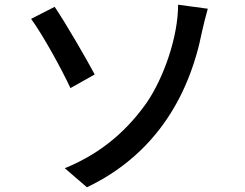

<svg xmlns="http://www.w3.org/2000/svg" viewBox="-20 -760 1040 815"><path d="M255 -46 349 35C625 -97 780 -334 838 -628C843 -651 853 -691 862 -723L736 -740C736 -606 677 -434 604 -326C529 -219 421 -113 255 -46ZM212 -731 112 -680C163 -610 242 -466 279 -386L382 -444C347 -510 257 -665 212 -731Z"/></svg>

Font: Spoqa Han Sans Neo Medium
Style: Regular
Weight: 500
Designer: [Spoqa Han Sans Neo] Dong-huui Kim ___ Younghwa Kang ___ Yujin Lee ___ [Noto Sans] Ryoko NISHIZUKA ____ (kana & ideograp
Foundry: Spoqa (http://www.spoqa-han-sans.com)
Version: Version 1.100;hotconv 1.0.109;makeotfexe 2.5.65596